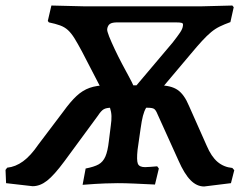

<svg xmlns="http://www.w3.org/2000/svg" viewBox="-33 -663 900 695"><path d="M85 11 -11 0 -13 -48 -7 -56Q23 -59 50.5 -79Q78 -99 106 -140L196 -259Q222 -295 244 -315.5Q266 -336 291.5 -345Q317 -354 350 -354H543Q586 -354 610 -337.5Q634 -321 651 -280L715 -136Q732 -96 754.5 -77Q777 -58 808 -55L815 -47L803 0L706 12Q679 12 656.5 -11Q634 -34 613 -82L537 -250Q531 -265 524.5 -269Q518 -273 501 -273H370Q352 -273 342.5 -267.5Q333 -262 322 -245L200 -79Q163 -29 137.5 -9Q112 11 85 11ZM808 -643 813 -637 801 -583Q779 -575 762.5 -567Q746 -559 731 -546.5Q716 -534 698.5 -515Q681 -496 656 -466L511 -294Q502 -283 495.5 -272Q489 -261 484.5 -244Q480 -227 476 -198Q472 -169 465 -121Q461 -83 466 -70.5Q471 -58 492 -58Q501 -58 511.5 -59Q522 -60 536 -61L542 -53L528 5Q488 3 453.5 1.5Q419 0 393 0Q377 0 347 1Q317 2 266 6L277 -53Q308 -59 324 -68Q340 -77 348.5 -96.5Q357 -116 361 -152L368 -208Q371 -228 370.5 -243Q370 -258 365 -273.5Q360 -289 350 -310L264 -476Q248 -506 236.5 -524.5Q225 -543 213 -554Q201 -565 184.5 -571Q168 -577 144 -582L140 -587L153 -643L276 -640H692ZM592 -509Q610 -532 619 -545.5Q628 -559 629 -569Q631 -578 625.5 -580Q620 -582 602 -582H392Q373 -582 365 -576.5Q357 -571 355 -558Q354 -551 362 -531Q370 -511 382.5 -484.5Q395 -458 409 -431.5Q423 -405 434.5 -384Q446 -363 450 -353L461 -354Z"/></svg>

Font: Alegreya SemiBold
Style: Italic
Weight: 600
Italic angle: -7°
Designer: Juan Pablo del Peral
Foundry: Huerta Tipografica
Version: Version 2.009